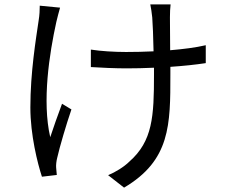

<svg xmlns="http://www.w3.org/2000/svg" viewBox="-20 -800 1040 879"><path d="M255 -765 162 -774C162 -756 161 -730 157 -707C145 -624 119 -470 119 -308C119 -182 152 -52 172 9L240 1C239 -9 238 -23 237 -33C236 -44 238 -63 242 -78C253 -127 283 -229 307 -299L264 -325C245 -275 224 -214 210 -172C172 -336 206 -555 238 -700C242 -719 250 -746 255 -765ZM396 -573V-493C439 -490 510 -487 558 -487C599 -487 642 -488 685 -490V-459C685 -267 679 -154 572 -60C548 -36 507 -11 475 2L548 59C760 -66 760 -229 760 -459V-494C820 -498 876 -504 922 -511V-593C875 -582 818 -575 759 -570L758 -721C758 -743 759 -763 761 -780H668C671 -764 675 -743 677 -720C679 -695 682 -628 683 -565C641 -563 598 -562 557 -562C503 -562 439 -566 396 -573Z"/></svg>

Font: Noto Sans CJK SC
Style: Regular
Weight: 400
Designer: Ryoko NISHIZUKA 西塚涼子 (kana, bopomofo & ideographs); Paul D. Hunt (Latin, Greek & Cyrillic); Sandoll Communications 산돌커뮤니
Foundry: Adobe
Version: Version 2.004;hotconv 1.0.118;makeotfexe 2.5.65603